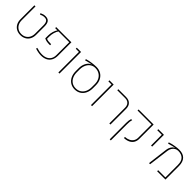

<svg xmlns="http://www.w3.org/2000/svg" viewBox="309 -1960 3552 3552"><g transform="rotate(45 2084.5 -184.0)"><path d="M92.8 -200.2V-564.9H121.6V-205.1Q121.6 -149.4 143.6 -106.9Q165.5 -64.5 205.3 -41Q245.1 -17.6 297.4 -17.6Q349.1 -17.6 388.9 -41Q428.7 -64.5 450.7 -106.9Q472.7 -149.4 472.7 -205.1V-421.9Q472.7 -483.4 451.2 -512.5Q429.7 -541.5 384.3 -541.5Q358.9 -541.5 336.4 -535.6Q314 -529.8 285.6 -517.1L274.9 -541.5Q304.2 -555.7 329.1 -562.3Q354 -568.8 382.8 -568.8Q443.8 -568.8 472.7 -533.7Q501.5 -498.5 501.5 -423.8V-200.2Q501.5 -137.7 476.1 -90.1Q450.7 -42.5 404.3 -16.4Q357.9 9.8 297.4 9.8Q236.8 9.8 190.4 -16.4Q144 -42.5 118.4 -90.1Q92.8 -137.7 92.8 -200.2Z M680.7 -21 687 -45.9Q766.1 -21 834.5 -21Q895.5 -21 939.9 -42.2Q984.4 -63.5 1008.1 -104.5Q1031.7 -145.5 1031.7 -203.6V-538.1H749.5Q725.6 -506.8 710.7 -454.8Q695.8 -402.8 695.8 -349.1V-293Q718.3 -282.2 742.9 -278.6Q767.6 -274.9 820.3 -274.9V-247.1Q761.2 -247.1 730.5 -252.7Q699.7 -258.3 667 -274.9V-351.1Q667 -402.3 682.1 -453.6Q697.3 -504.9 721.7 -538.1H662.6V-564.9H1060.5V-215.3Q1060.5 -144 1033.4 -94.2Q1006.3 -44.4 955.8 -18.8Q905.3 6.8 835.4 6.8Q765.6 6.8 680.7 -21Z M1284.7 -538.1H1202.1V-564.9H1313.5V0H1284.7Z M1494.6 -244.1V-324.2Q1494.6 -392.6 1521.7 -448.2Q1548.8 -503.9 1593.8 -530.3Q1597.2 -532.2 1603.3 -534.7Q1609.4 -537.1 1614.7 -538.1L1614.3 -541Q1577.1 -537.6 1476.6 -507.8L1469.7 -534.7Q1524.9 -551.3 1591.1 -561.3Q1657.2 -571.3 1710 -571.3Q1779.3 -571.3 1832 -540.5Q1884.8 -509.8 1913.8 -453.6Q1942.9 -397.5 1942.9 -324.2V-244.1Q1942.9 -168.9 1914.8 -111.3Q1886.7 -53.7 1835.9 -22Q1785.2 9.8 1718.8 9.8Q1652.3 9.8 1601.6 -22Q1550.8 -53.7 1522.7 -111.3Q1494.6 -168.9 1494.6 -244.1ZM1914.1 -244.1V-324.2Q1914.1 -389.2 1888.4 -438.7Q1862.8 -488.3 1816.4 -515.6Q1770 -543 1709 -543Q1656.2 -543 1614.7 -515.6Q1573.2 -488.3 1549.3 -438.7Q1525.4 -389.2 1523.4 -324.2V-244.1Q1523.4 -176.8 1547.9 -125.5Q1572.3 -74.2 1616.5 -46.1Q1660.6 -18.1 1718.8 -18.1Q1776.9 -18.1 1821 -46.1Q1865.2 -74.2 1889.6 -125.5Q1914.1 -176.8 1914.1 -244.1Z M2137.7 -538.1H2055.2V-564.9H2166.5V0H2137.7Z M2618.2 -415Q2618.2 -451.7 2603.3 -479.5Q2588.4 -507.3 2561.3 -522.7Q2534.2 -538.1 2498.5 -538.1H2288.1V-564.9H2492.2Q2564.9 -564.9 2606 -523.9Q2647 -482.9 2647 -409.7V0H2618.2Z M2999.5 -27.3Q3054.2 -29.8 3095.9 -50.8Q3137.7 -71.8 3160.4 -108.2Q3183.1 -144.5 3183.1 -190.9V-538.1H2817.9V-564.9H3211.9V-190.9Q3211.9 -133.3 3186.8 -91.1Q3161.6 -48.8 3113.8 -25.4Q3065.9 -2 2999.5 0ZM2831.1 -226.1Q2831.1 -265.1 2834.5 -289.8Q2837.9 -314.5 2846.7 -341.8H2874Q2866.2 -317.4 2863 -290.5Q2859.9 -263.7 2859.9 -221.2V203.1H2831.1Z M3452.6 -538.1H3334V-564.9H3481.4V-256.8H3452.6Z M3706.5 -401.4Q3711.9 -443.4 3732.4 -479Q3752.9 -514.6 3781.2 -531.2Q3784.7 -533.2 3797.9 -538.1L3797.4 -541Q3769.5 -536.6 3735.8 -528.1Q3702.1 -519.5 3652.3 -503.9L3642.6 -529.8Q3698.2 -548.3 3763.4 -559.8Q3828.6 -571.3 3879.4 -571.3Q3979.5 -571.3 4033 -515.6Q4086.4 -460 4086.4 -353.5V0H3868.7V-26.9H4057.6V-353.5Q4057.6 -448.2 4012.2 -495.6Q3966.8 -543 3878.4 -543Q3841.8 -543 3811.8 -525.1Q3781.7 -507.3 3762 -474.6Q3742.2 -441.9 3736.8 -399.4L3685.1 0H3656.2Z"/></g></svg>

Font: Heebo Thin
Style: Regular
Weight: 250
Designer: Oded Ezer
Foundry: Meir Sadan
Version: Version 2.001; ttfautohint (v1.5.14-ce02) -l 8 -r 50 -G 200 